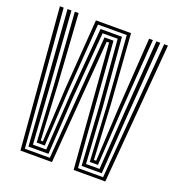

<svg xmlns="http://www.w3.org/2000/svg" viewBox="-142 -915 950 1030"><g transform="rotate(20 332.5 -400.0)"><path d="M89.8 0 24 -800H45.5L108.8 -17.5H251L306 -724.8H357.2L412.2 -17.5H555.2L619.2 -800H640.8L574.2 0H393.5L338.5 -707.2H325L269.8 0ZM122.8 -35 99.8 -365.8 67.5 -800H89.8L120.2 -378L142 -52.8H218L238.2 -370.8L270.5 -760H392.8L425 -370.2L445 -52.8H522L543.8 -377.2L574.8 -800H597L564 -365L541.2 -35H426.2L406.5 -354.8L374.8 -742.2H288.8L256.8 -355L237 -35ZM157 -70.2 138.5 -389.2 109.2 -800H130.8L157.2 -399L173.8 -87.8H186L202.5 -398.8L231.5 -795H431.8L460.8 -398L477.5 -87.8H490.2L506.5 -398L533.2 -800H554.8L525.5 -388.5L507 -70.2H460L442.8 -384.8L413.8 -777.5H249.5L220.8 -385.8L203.2 -70.2Z"/></g></svg>

Font: Big Shoulders Inline Display
Style: Bold
Weight: 700
Designer: Patric King
Foundry: XO Type Co
Version: Version 1.000